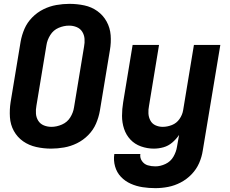

<svg xmlns="http://www.w3.org/2000/svg" viewBox="-20 -763 1192 996"><path d="M245 8Q278 8 312.5 2Q347 -4 379.5 -20Q412 -36 438 -62.5Q464 -89 478 -121.5Q492 -154 498 -188L550 -502Q557 -542 554 -580.5Q551 -619 533 -651.5Q515 -684 485 -705.5Q455 -727 417.5 -735Q380 -743 340 -743Q307 -743 272.5 -737Q238 -731 205.5 -715Q173 -699 147 -672.5Q121 -646 107 -613.5Q93 -581 87 -547L35 -233Q29 -194 31.5 -155Q34 -116 52 -83.5Q70 -51 100 -30Q130 -9 168 -0.5Q206 8 245 8ZM247 -105Q226 -105 207.5 -112.5Q189 -120 178.5 -136.5Q168 -153 166.5 -173.5Q165 -194 169 -215L221 -529Q225 -556 241 -581.5Q257 -607 284 -618.5Q311 -630 338 -630H339Q359 -630 377.5 -622.5Q396 -615 406.5 -598.5Q417 -582 418.5 -561.5Q420 -541 416 -521L364 -206Q360 -179 344.5 -154Q329 -129 301.5 -117Q274 -105 247 -105ZM786 213Q819 213 852.5 206.5Q886 200 917.5 183.5Q949 167 974 141Q999 115 1013 83Q1027 51 1032 17L1123 -530H986L930 -191Q926 -167 911 -145.5Q896 -124 872 -114.5Q848 -105 824 -105Q804 -105 786.5 -113Q769 -121 760 -138Q751 -155 750 -174.5Q749 -194 753 -214L805 -530H668L619 -233Q613 -197 613 -162Q613 -127 623.5 -95Q634 -63 656.5 -39Q679 -15 711.5 -3.5Q744 8 778 8Q803 8 828 1Q853 -6 873.5 -23.5Q894 -41 909 -63L898 -1Q894 25 879.5 50Q865 75 838.5 87.5Q812 100 786 100Q765 100 746.5 94.5Q728 89 716.5 72.5Q705 56 708 36H573Q568 69 577 100.5Q586 132 607.5 154.5Q629 177 658 190Q687 203 719.5 208Q752 213 786 213Z"/></svg>

Font: Iosevka Sparkle Extrabold
Style: Italic
Weight: 800
Italic angle: -9°
Designer: Belleve Invis
Foundry: Belleve Invis
Version: Version 4.5.0; ttfautohint (v1.8.3)